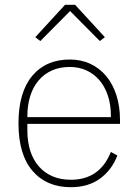

<svg xmlns="http://www.w3.org/2000/svg" viewBox="-20 -768 577 800"><path d="M275 12Q174 12 115.5 -56Q57 -124 57 -254Q57 -383 114 -451.5Q171 -520 271 -520Q318 -520 356.5 -502Q395 -484 422.5 -451Q450 -418 465 -371.5Q480 -325 480 -268V-252H94V-225Q94 -178 106 -140Q118 -102 141.5 -75Q165 -48 198.5 -33.5Q232 -19 275 -19Q396 -19 442 -135L469 -120Q446 -60 397 -24Q348 12 275 12ZM271 -489Q229 -489 196.5 -474.5Q164 -460 141 -433Q118 -406 106 -368Q94 -330 94 -284V-280H442V-286Q442 -332 429.5 -369.5Q417 -407 394.5 -433.5Q372 -460 340.5 -474.5Q309 -489 271 -489ZM293 -748 417 -613 396 -597 272 -722 148 -597 127 -613 251 -748Z"/></svg>

Font: IBM Plex Sans ExtLt
Style: Regular
Weight: 200
Designer: Mike Abbink, Paul van der Laan, Pieter van Rosmalen
Foundry: Bold Monday
Version: Version 3.005